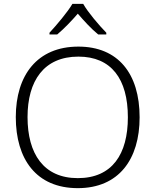

<svg xmlns="http://www.w3.org/2000/svg" viewBox="-20 -967 808 997"><path d="M412 -947H356C331 -904 274 -837 237 -797V-788H277C313 -818 352 -859 384 -896C416 -859 454 -817 490 -788H532V-797C494 -836 436 -904 412 -947ZM705 -358C705 -585 593 -725 387 -725C173 -725 62 -576 62 -359C62 -141 168 10 384 10C597 10 705 -140 705 -358ZM123 -359C123 -547 208 -673 387 -673C558 -673 644 -557 644 -358C644 -167 563 -42 384 -42C206 -42 123 -169 123 -359Z"/></svg>

Font: Noto Sans Myanmar UI Light
Style: Regular
Weight: 300
Designer: Monotype Design Team
Foundry: Monotype Imaging Inc.
Version: Version 2.103